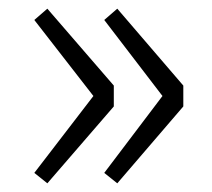

<svg xmlns="http://www.w3.org/2000/svg" viewBox="-20 -500 489 442"><path d="M89 -78 242 -255V-303L89 -480L59 -454L195 -279L59 -102ZM250 -78 402 -255V-303L250 -480L220 -454L354 -279L220 -102Z"/></svg>

Font: GenYoGothic2 TW L
Style: Regular
Weight: 300
Version: Version 2.100;PS 2.1;hotconv 16.6.51;makeotf.lib2.5.65220 DE